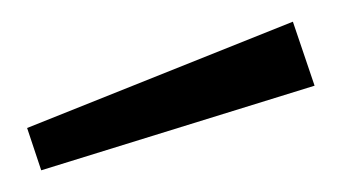

<svg xmlns="http://www.w3.org/2000/svg" viewBox="-20 -771 321 177"><path d="M250 -751 5 -653 18 -614 270 -692Z"/></svg>

Font: 18Franklin Light
Style: Regular
Weight: 300
Designer: Pablo Impallari, Rodrigo Fuenzalida (Modified by Dan O. Williams)
Version: Version 0.025;PS 000.025;hotconv 1.0.88;makeotf.lib2.5.64775